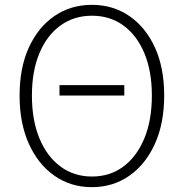

<svg xmlns="http://www.w3.org/2000/svg" viewBox="-20 -761 760 794"><path d="M226 -366V-409H494V-366ZM360 13Q273 13 205.5 -34Q138 -81 99.5 -166Q61 -251 61 -366Q61 -481 99.5 -565Q138 -649 205.5 -695Q273 -741 360 -741Q447 -741 514.5 -695Q582 -649 620.5 -565Q659 -481 659 -366Q659 -251 620.5 -166Q582 -81 514.5 -34Q447 13 360 13ZM360 -31Q435 -31 490.5 -72.5Q546 -114 577 -189Q608 -264 608 -366Q608 -467 577 -541Q546 -615 490.5 -655.5Q435 -696 360 -696Q286 -696 230 -655.5Q174 -615 143 -541Q112 -467 112 -366Q112 -264 143 -189Q174 -114 230 -72.5Q286 -31 360 -31Z"/></svg>

Font: Noto Sans KR ExtraLight
Style: Regular
Weight: 250
Designer: Ryoko NISHIZUKA  (kana, bopomofo & ideographs); Paul D. Hunt (Latin, Greek & Cyrillic); Sandoll Communications , Soo-you
Foundry: Adobe
Version: Version 2.004-H2;hotconv 1.0.118;makeotfexe 2.5.65603